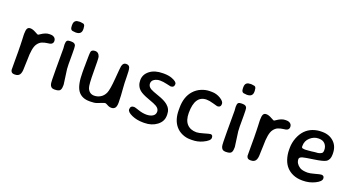

<svg xmlns="http://www.w3.org/2000/svg" viewBox="-45 -1244 3340 1809"><g transform="rotate(20 1624.5 -339.0)"><path d="M68.8 -399.4Q68.8 -433.1 77.1 -449.5Q85.4 -465.8 107.9 -465.8Q130.4 -465.8 159.7 -449.7Q189 -433.6 192.6 -433.6Q196.3 -433.6 209 -442.4Q256.3 -475.6 293 -475.6H306.6Q329.1 -475.6 344.5 -463.4Q359.9 -451.2 359.9 -429Q359.9 -406.7 340.3 -396.5Q332 -392.1 305.7 -389.2Q279.3 -386.2 254.2 -376.5Q229 -366.7 209.5 -338.4Q181.2 -296.9 181.2 -176.8L179.2 -122.1L178.2 -90.8Q178.2 -47.4 164.3 -26.9Q150.4 -6.3 117.2 -6.3H109.9Q80.6 -6.3 74.2 -36.1Q73.7 -38.6 73.7 -128.9V-227.1L73.2 -235.4V-251.5L72.8 -259.8Q72.8 -268.1 72.8 -276.4L70.8 -339.4L68.8 -384.8Z M578.1 -625.5Q578.1 -574.7 520.5 -574.7H516.6L514.6 -575.2L500 -576.7Q498 -577.1 496.6 -577.1Q464.8 -577.1 464.8 -620.6V-629.9Q464.8 -656.7 477.1 -668.9Q489.3 -681.2 507.3 -681.2L518.6 -682.6H529.8L546.4 -680.2Q576.7 -680.2 576.7 -646L578.1 -634.8ZM562 -225.1 582.5 -75.2V-64.5L582 -59.6Q582 -27.8 568.8 -14.6Q555.7 -1.5 517.6 -1.5H511.7Q477.5 -1.5 468.3 -38.6Q463.4 -57.6 463.4 -185.5V-394.5L460.9 -427.2V-438Q460.9 -461.9 469.7 -471.2Q478.5 -480.5 497.6 -480.5H514.2Q548.8 -480.5 556.6 -455.6Q560.1 -444.8 560.1 -375.5V-270L561.5 -240.7Q562 -234.9 562 -225.1Z M886.7 -74.7Q919.4 -74.7 948.5 -91.6Q977.5 -108.4 993.9 -143.1Q1010.3 -177.7 1019.3 -293.5Q1028.3 -409.2 1031.2 -421.4Q1039.6 -459.5 1069.6 -459.5Q1099.6 -459.5 1107.4 -436.8Q1115.2 -414.1 1115.2 -349.6Q1115.2 -285.2 1120.8 -220.5Q1126.5 -155.8 1126.5 -115.7L1127.4 -93.8Q1127.4 -52.2 1114 -37.4Q1100.6 -22.5 1078.9 -22.5Q1057.1 -22.5 1038.1 -33.7Q1019 -44.9 1010.7 -44.9Q1002.4 -44.9 980.2 -35.6Q958 -26.4 935.3 -18.3Q912.6 -10.3 874.5 -10.3H862.8Q784.7 -10.3 747.1 -63.5Q709.5 -116.7 709.5 -245.1V-296.4L710 -309.1V-334Q710 -441.4 715.3 -454.6Q723.1 -474.1 756.1 -474.1Q789.1 -474.1 801.8 -434.6Q806.6 -419.4 806.6 -286.1Q806.6 -152.8 818.4 -124Q838.4 -74.7 886.7 -74.7Z M1425.3 -495.1H1437.5Q1482.4 -495.1 1516.6 -482.4Q1569.8 -462.4 1569.8 -438.5Q1569.8 -403.3 1534.2 -403.3Q1530.8 -403.3 1492.9 -412.4Q1455.1 -421.4 1423.8 -421.4Q1392.6 -421.4 1367.7 -406.2Q1342.8 -391.1 1342.8 -362.3Q1342.8 -333.5 1373.5 -314.9Q1392.1 -303.7 1456.8 -281.7Q1521.5 -259.8 1553.7 -232.9Q1595.7 -198.2 1595.7 -144V-132.3Q1595.7 -73.2 1544.2 -34.2Q1492.7 4.9 1418.5 4.9H1405.8Q1342.3 4.9 1292 -17.8Q1241.7 -40.5 1241.7 -66.9Q1241.7 -104 1279.3 -104Q1287.6 -104 1329.8 -89.6Q1372.1 -75.2 1410.6 -75.2Q1449.2 -75.2 1473.6 -90.8Q1498 -106.4 1498 -135.5Q1498 -164.6 1466.8 -184.1Q1447.8 -196.3 1381.1 -220Q1314.5 -243.7 1287.6 -266.6Q1246.1 -302.2 1246.1 -360.6Q1246.1 -418.9 1295.2 -457Q1344.2 -495.1 1425.3 -495.1Z M1897.9 2.4H1876.5Q1835.9 2.4 1796.9 -14.9Q1757.8 -32.2 1731.9 -63.5Q1683.1 -121.6 1683.1 -220.7V-243.2Q1683.1 -353.5 1741.7 -418.5Q1772.9 -453.1 1815.2 -470.5Q1857.4 -487.8 1897.9 -487.8H1918.9Q1965.3 -487.8 2005.9 -463.1Q2046.4 -438.5 2046.4 -413.1Q2046.4 -377.9 2011.2 -377.9Q2008.3 -377.9 1966.8 -390.1Q1925.3 -402.3 1897.5 -402.3Q1781.2 -402.3 1781.2 -227.5Q1781.2 -153.8 1815.4 -116.9Q1849.6 -80.1 1910.6 -80.1Q1933.1 -80.1 1983.2 -95Q2033.2 -109.9 2043.5 -109.9Q2066.4 -109.9 2066.4 -80.1Q2066.4 -50.3 2000.5 -20Q1951.7 2.4 1897.9 2.4Z M2294.4 -625.5Q2294.4 -574.7 2236.8 -574.7H2232.9L2231 -575.2L2216.3 -576.7Q2214.4 -577.1 2212.9 -577.1Q2181.2 -577.1 2181.2 -620.6V-629.9Q2181.2 -656.7 2193.4 -668.9Q2205.6 -681.2 2223.6 -681.2L2234.9 -682.6H2246.1L2262.7 -680.2Q2293 -680.2 2293 -646L2294.4 -634.8ZM2278.3 -225.1 2298.8 -75.2V-64.5L2298.3 -59.6Q2298.3 -27.8 2285.2 -14.6Q2272 -1.5 2233.9 -1.5H2228Q2193.8 -1.5 2184.6 -38.6Q2179.7 -57.6 2179.7 -185.5V-394.5L2177.2 -427.2V-438Q2177.2 -461.9 2186 -471.2Q2194.8 -480.5 2213.9 -480.5H2230.5Q2265.1 -480.5 2272.9 -455.6Q2276.4 -444.8 2276.4 -375.5V-270L2277.8 -240.7Q2278.3 -234.9 2278.3 -225.1Z M2434.6 -399.4Q2434.6 -433.1 2442.9 -449.5Q2451.2 -465.8 2473.6 -465.8Q2496.1 -465.8 2525.4 -449.7Q2554.7 -433.6 2558.3 -433.6Q2562 -433.6 2574.7 -442.4Q2622.1 -475.6 2658.7 -475.6H2672.4Q2694.8 -475.6 2710.2 -463.4Q2725.6 -451.2 2725.6 -429Q2725.6 -406.7 2706.1 -396.5Q2697.8 -392.1 2671.4 -389.2Q2645 -386.2 2619.9 -376.5Q2594.7 -366.7 2575.2 -338.4Q2546.9 -296.9 2546.9 -176.8L2544.9 -122.1L2543.9 -90.8Q2543.9 -47.4 2530 -26.9Q2516.1 -6.3 2482.9 -6.3H2475.6Q2446.3 -6.3 2439.9 -36.1Q2439.5 -38.6 2439.5 -128.9V-227.1L2439 -235.4V-251.5L2438.5 -259.8Q2438.5 -268.1 2438.5 -276.4L2436.5 -339.4L2434.6 -384.8Z M3035.2 -287.1Q3066.4 -287.1 3088.9 -301.3Q3101.1 -309.1 3101.1 -332.5V-335.4Q3101.1 -370.6 3079.6 -394.8Q3058.1 -418.9 3018.6 -418.9H3012.7Q2968.3 -418.9 2930.9 -385.7Q2893.6 -352.5 2893.6 -301.8V-293.5Q2893.6 -278.3 2916.5 -278.3L2921.4 -277.3H2939L2941.9 -277.8L2968.8 -279.8L2972.2 -280.3L2990.2 -281.7Q2993.7 -282.2 2998 -282.7Q3002.4 -283.2 3015.9 -285.2Q3029.3 -287.1 3035.2 -287.1ZM3009.3 5.4H2998Q2948.7 4.9 2908.2 -12.7Q2830.6 -46.9 2803.2 -129.9Q2788.1 -176.3 2788.1 -223.6V-245.6Q2788.6 -294.9 2807.1 -343.8Q2845.2 -442.4 2932.6 -474.6Q2973.6 -489.3 3016.6 -489.3H3027.3Q3096.7 -489.3 3142.6 -446.5Q3188.5 -403.8 3188.5 -330.1V-320.3Q3188.5 -268.6 3155.3 -247.6Q3129.9 -231.4 3038.8 -218.3Q2947.8 -205.1 2929.7 -199.2Q2900.4 -189.9 2900.4 -172.4Q2900.4 -127.9 2944.8 -98.1Q2970.7 -81.1 3025.4 -81.1Q3047.9 -81.1 3095.5 -94.5Q3143.1 -107.9 3155.3 -107.9Q3184.1 -107.9 3184.1 -78.6Q3184.1 -49.3 3128.2 -22Q3072.3 5.4 3009.3 5.4Z"/></g></svg>

Font: Averia Sans Libre
Style: Regular
Weight: 400
Version: Version 1.002